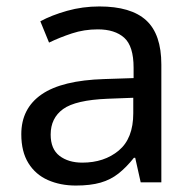

<svg xmlns="http://www.w3.org/2000/svg" viewBox="-20 -565 601 595"><path d="M288 -545Q386 -545 433 -502Q480 -459 480 -365V0H416L399 -76H395Q372 -47 347.5 -27.5Q323 -8 291.5 1Q260 10 215 10Q167 10 128.5 -7Q90 -24 68 -59.5Q46 -95 46 -149Q46 -229 109 -272.5Q172 -316 303 -320L394 -323V-355Q394 -422 365 -448Q336 -474 283 -474Q241 -474 203 -461.5Q165 -449 132 -433L105 -499Q140 -518 188 -531.5Q236 -545 288 -545ZM314 -259Q214 -255 175.5 -227Q137 -199 137 -148Q137 -103 164.5 -82Q192 -61 235 -61Q303 -61 348 -98.5Q393 -136 393 -214V-262Z"/></svg>

Font: lkorean15
Style: Book
Weight: 400
Designer: Jelle Bosma - Monotype Design Team
Foundry: Monotype Imaging Inc.
Version: Version 2.003